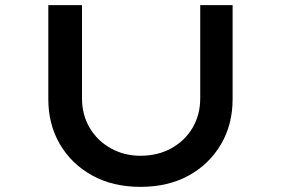

<svg xmlns="http://www.w3.org/2000/svg" viewBox="-20 -721 1093 747"><path d="M526 6Q419 6 338.5 -38.5Q258 -83 213 -160Q168 -237 168 -335V-701H299V-339Q299 -274 329 -223.5Q359 -173 411 -144Q463 -115 526 -115Q594 -115 646.5 -144Q699 -173 729 -223.5Q759 -274 759 -339V-701H885V-335Q885 -237 840 -160Q795 -83 715 -38.5Q635 6 526 6Z"/></svg>

Font: Lexend Zetta Medium
Style: Regular
Weight: 500
Designer: Bonnie Shaver-Troup, Thomas Jockin
Foundry: Lexend
Version: Version 1.007